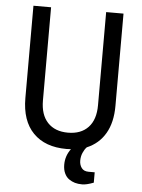

<svg xmlns="http://www.w3.org/2000/svg" viewBox="-58 -727 703 952"><g transform="rotate(5 293.5 -250.5)"><path d="M517.8 -680.7V-221.5Q517.8 -139 485.9 -84.3Q454 -29.5 394 -4.3Q383.1 7 375.3 25Q367.5 43 367.5 64.1Q367.5 85.1 378.6 100.3Q389.7 115.6 413.6 115.6H444V167.2Q408.8 180.7 387.7 180.7Q366.6 180.7 351 176.2Q335.4 171.6 321.2 161.8Q307.1 152 298.7 133.8Q290.2 115.6 290.2 90.8Q290.2 46.9 316.7 11.7Q309.7 12.6 294.5 12.6Q187.7 12.6 128.6 -47.8Q69.5 -108.2 69.5 -221.5V-680.7H157.3V-217.2Q157.3 -145.5 193.5 -107.1Q229.8 -68.6 294.5 -68.6Q359.3 -68.6 395.3 -106.9Q431.4 -145.1 431.4 -217.2V-680.7Z"/></g></svg>

Font: Puralecka Narrow
Style: Regular
Weight: 400
Designer: Hector Gatti, Marcela Romero, Pablo Cosgaya and Nicolas Silva
Version: Version 1.004;PS 001.004;hotconv 1.0.70;makeotf.lib2.5.58329